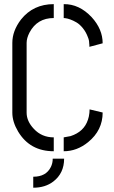

<svg xmlns="http://www.w3.org/2000/svg" viewBox="-20 -708 538 905"><path d="M136.7 176.8V125Q197.3 125 219.7 79.1Q228.5 61.5 228.5 40H282.2Q282.2 108.4 231.4 147.5Q193.4 176.8 136.7 176.8ZM38.1 -176.8V-505.9Q38.1 -562.5 79.1 -616.2Q136.7 -688.5 233.4 -688.5V-623Q155.3 -623 119.1 -554.7Q105.5 -528.3 105.5 -505.9V-176.8Q105.5 -136.7 139.6 -100.6Q176.8 -60.5 233.4 -60.5V4.9Q121.1 4.9 65.4 -87.9Q38.1 -133.8 38.1 -176.8ZM280.3 4.9V-60.5Q280.3 -60.5 312.5 -66.4Q376 -86.9 394.5 -143.6Q399.4 -157.2 401.4 -175.8Q402.3 -182.6 402.3 -192.4L463.9 -177.7Q463.9 -93.8 395.5 -38.1Q342.8 4.9 280.3 4.9ZM280.3 -623V-688.5Q353.5 -689.5 412.1 -627Q463.9 -570.3 463.9 -503.9L401.4 -487.3Q401.4 -500 400.4 -503.9Q400.4 -518.6 394.5 -532.2Q385.7 -556.6 370.6 -575.2Q355.5 -593.8 340.3 -602.5Q325.2 -611.3 311.5 -616.2Q297.9 -621.1 289.1 -622.1Z"/></svg>

Font: Post No Bills Colombo Medium
Style: Regular
Weight: 500
Designer: Kosala Senevirathne, Siva Puranthara, Lasantha Premarathna, Tharique Azeez
Foundry: Mooniak
Version: Version 1.220 ; ttfautohint (v1.6)